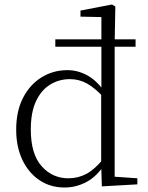

<svg xmlns="http://www.w3.org/2000/svg" viewBox="-20 -820 657 854"><path d="M226 -612V-645H583V-612ZM117 -244Q117 -135 165 -81Q213 -27 284 -27Q328 -27 365 -47Q402 -67 440 -114L444 -113L449 -94Q412 -36 365.5 -11Q319 14 267 14Q204 14 155.5 -18.5Q107 -51 79.5 -109Q52 -167 52 -243Q52 -325 82 -384Q112 -443 164 -475.5Q216 -508 280 -508Q326 -508 369 -484.5Q412 -461 450 -405H454L441 -387Q402 -429 367 -448.5Q332 -468 291 -468Q243 -468 203.5 -444Q164 -420 140.5 -370.5Q117 -321 117 -244ZM591 0 433 9 430 -92V-95V-409L431 -415V-744L338 -746V-773L478 -800L493 -791L490 -630V-34L591 -27Z"/></svg>

Font: Source Han Serif JP VF
Style: Regular
Weight: 250
Designer: Ryoko NISHIZUKA 西塚涼子 (kana & ideographs); Frank Grießhammer (Latin, Greek & Cyrillic); Wenlong ZHANG 张文龙 (bopomofo); San
Foundry: Adobe
Version: Version 2.001;hotconv 1.1.0;makeotfexe 2.6.0